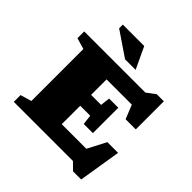

<svg xmlns="http://www.w3.org/2000/svg" viewBox="-251 -1124 1363 1363"><g transform="rotate(45 431.0 -442.0)"><path d="M47 0V-68L131 -92.5V-614.5L47 -639V-707H661L726.5 -756H797.5V-474H695.5L653.5 -578.5H400V-423H500.5L509 -495H601V-240H509L500.5 -314H400V-128.5H646.5L719 -267.5H826.5L775 51.5H693L641 0ZM498 -772H392L206.5 -898V-935H421.5Z"/></g></svg>

Font: Newsreader Caption ExtraBold
Style: Regular
Weight: 800
Designer: Hugues Gentile
Foundry: Production Type
Version: Version 1.001